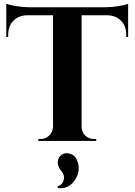

<svg xmlns="http://www.w3.org/2000/svg" viewBox="-20 -739 706 1007"><path d="M652 -545H642V-557Q642 -603 615 -630Q588 -658 542 -659H408V-72Q409 -46 427 -28Q446 -10 472 -10H484L485 0H181V-10H194Q219 -10 238 -28Q256 -46 258 -71V-659H123Q77 -658 50 -630Q23 -602 23 -557V-545H13V-719Q28 -713 63 -707Q100 -701 131 -701H534Q565 -701 602 -707Q638 -713 652 -719ZM282 239Q308 230 314 205Q321 180 300 156Q285 138 283 116Q282 93 297 78Q315 60 342 66Q371 72 383 99Q407 155 373 205Q339 255 284 247Z"/></svg>

Font: Cinzel Bold(RUS BY LYAJKA)
Style: Regular
Weight: 700
Designer: Natanael Gama
Version: Version 1.001;PS 001.001;hotconv 1.0.56;makeotf.lib2.0.21325